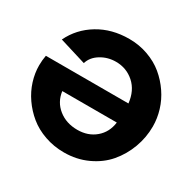

<svg xmlns="http://www.w3.org/2000/svg" viewBox="-157 -881 1065 1053"><g transform="rotate(30 376.0 -354.5)"><path d="M16.1 -340.8Q16.1 -372.6 22 -404.8H544.9Q536.6 -481.9 487.8 -525.4Q439 -568.8 372.1 -568.8Q320.3 -568.8 277.6 -542.7Q234.9 -516.6 222.2 -474.1L53.2 -525.9Q94.7 -612.3 178.7 -663.1Q262.7 -713.9 373 -713.9Q436 -713.9 492.4 -693.6Q548.8 -673.3 590.6 -638.7Q632.3 -604 662.8 -559.1Q693.4 -514.2 708.7 -463.6Q724.1 -413.1 724.1 -361.8Q724.1 -292 699.7 -226.3Q675.3 -160.6 631.3 -109.1Q587.4 -57.6 519.8 -26.4Q452.1 4.9 372.1 4.9Q307.6 4.9 250 -15.4Q192.4 -35.6 150.4 -70.1Q108.4 -104.5 77.6 -148.9Q46.9 -193.4 31.5 -242.7Q16.1 -292 16.1 -340.8ZM542 -282.2H196.8Q205.1 -217.8 254.2 -178.5Q303.2 -139.2 374 -139.2Q441.4 -139.2 487.5 -178.2Q533.7 -217.3 542 -282.2Z"/></g></svg>

Font: Rawline ExtraBold
Style: Regular
Weight: 800
Designer: Matt McInerney, Pablo Impallari, Rodrigo Fuenzalida
Foundry: Matt McInerney, Pablo Impallari, Rodrigo Fuenzalida
Version: Version 4.020;PS 004.020;hotconv 1.0.88;makeotf.lib2.5.64775